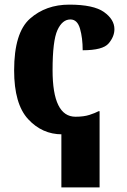

<svg xmlns="http://www.w3.org/2000/svg" viewBox="-20 -570 547 829"><path d="M245 239H410V-90H406Q391 -82 366.5 -74Q342 -66 306 -66Q207 -66 207 -267Q207 -394 228 -440Q249 -486 284 -486Q314 -486 325.5 -446Q337 -406 337 -353Q424 -353 449 -382.5Q474 -412 474 -444Q474 -486 429 -518Q384 -550 279 -550Q178 -550 109.5 -489.5Q41 -429 41 -266Q41 -121 101.5 -55.5Q162 10 248 10H245Z"/></svg>

Font: Noto Serif SemiCondensed Extra
Style: Regular
Weight: 800
Width: 4
Designer: Monotype Design Team
Foundry: Monotype Imaging Inc.
Version: Version 1.002